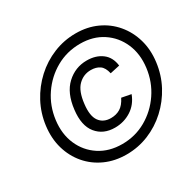

<svg xmlns="http://www.w3.org/2000/svg" viewBox="-161 -899 1115 1098"><g transform="rotate(-30 397.0 -350.0)"><path d="M56 -350Q66 -428 102 -495.5Q138 -563 194 -614.5Q250 -666 320 -694.5Q390 -723 467 -723Q543 -723 605.5 -694.5Q668 -666 711.5 -614.5Q755 -563 774.5 -495.5Q794 -428 784 -350Q774 -271 738 -203.5Q702 -136 646.5 -85Q591 -34 521.5 -5.5Q452 23 375 23Q298 23 235 -5.5Q172 -34 128.5 -85Q85 -136 65.5 -203.5Q46 -271 56 -350ZM719 -350Q730 -437 699.5 -507Q669 -577 606.5 -618Q544 -659 459 -659Q372 -659 299.5 -618Q227 -577 179.5 -507Q132 -437 121 -350Q110 -263 140.5 -193Q171 -123 234 -82Q297 -41 383 -41Q469 -41 541 -82Q613 -123 660.5 -193Q708 -263 719 -350ZM509 -274 571 -262Q549 -204 501 -173.5Q453 -143 394 -143Q317 -143 274 -196Q231 -249 243 -348Q255 -452 311.5 -504.5Q368 -557 444 -557Q504 -557 544 -527Q584 -497 591 -439L527 -425Q518 -466 495 -482Q472 -498 437 -498Q388 -498 353 -463Q318 -428 309 -348Q300 -273 325.5 -237.5Q351 -202 401 -202Q436 -202 462.5 -218Q489 -234 509 -274Z"/></g></svg>

Font: Haskoy
Style: Italic
Weight: 400
Designer: Ertekin Erdin
Foundry: Ertekin Erdin
Version: Version 2.000; ttfautohint (v1.8.4.7-5d5b)